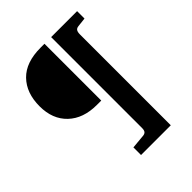

<svg xmlns="http://www.w3.org/2000/svg" viewBox="-234 -830 1103 1103"><g transform="rotate(-45 318.0 -278.0)"><path d="M285.2 -238.8Q175.3 -238.8 111.1 -299.8Q46.9 -360.8 46.9 -465.8Q46.9 -574.2 108.4 -637.2Q169.9 -700.2 289.1 -700.2H320.8V-238.8ZM261.2 144V82L346.2 74.2Q360.8 73.2 367.9 65.2Q375 57.1 375 39.1V-700.2H585.9V-640.1L530.8 -633.8Q515.6 -632.3 509.3 -623Q502.9 -613.8 502.9 -594.2V144Z"/></g></svg>

Font: Literata Book
Style: Bold
Weight: 700
Designer: Latin by Veronika Burian and Jose Scaglione. Greek by Irene Vlachou. Cyrillic by Vera Evstafieva
Foundry: TypeTogether
Version: Version 2.003;PS 002.003;hotconv 1.0.88;makeotf.lib2.5.64775